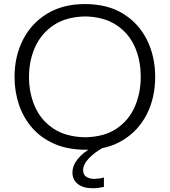

<svg xmlns="http://www.w3.org/2000/svg" viewBox="-20 -746 858 970"><path d="M412.5 10.5Q323 10.5 255.8 -18.8Q188.5 -48 143.5 -99Q98.5 -150 76 -216.5Q53.5 -283 53.5 -357.5Q53.5 -461 95.8 -544.5Q138 -628 217.8 -676.8Q297.5 -725.5 409.5 -725.5Q523.5 -725.5 602.8 -676.2Q682 -627 723 -543.5Q764 -460 764 -357.5Q764 -252.5 721.8 -169.2Q679.5 -86 600.8 -37.8Q522 10.5 412.5 10.5ZM410 -52.5Q508.5 -54.5 570.5 -97.2Q632.5 -140 661.8 -208.8Q691 -277.5 691 -357.5Q691 -444 659.8 -512.2Q628.5 -580.5 566 -620.8Q503.5 -661 410 -663Q314 -661 251 -618.8Q188 -576.5 157.2 -507.8Q126.5 -439 126.5 -357.5Q126.5 -276 156.5 -207.5Q186.5 -139 249.2 -96.8Q312 -54.5 410 -52.5ZM448.5 205Q400 205 373 183.5Q346 162 346 126.5Q346 55.5 451 -5.5V-21L484.5 -24L501 0Q459.5 22.5 429.8 53.2Q400 84 400 113Q400 136 415 146.5Q430 157 455.5 158Q487.5 156.5 505 150.5V198.5Q493.5 201 477.8 203Q462 205 448.5 205Z"/></svg>

Font: Commissioner Flair Light
Style: Regular
Weight: 300
Designer: Kostas Bartsokas
Foundry: Kostas Bartsokas
Version: Version 1.000; ttfautohint (v1.8.3)